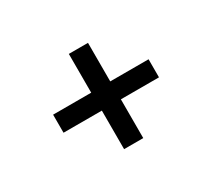

<svg xmlns="http://www.w3.org/2000/svg" viewBox="-92 -728 834 755"><g transform="rotate(-30 325.0 -350.5)"><path d="M282 -134V-309H108V-391H281V-567H368V-392H542V-310H369V-134Z"/></g></svg>

Font: REM Medium
Style: Regular
Weight: 400
Version: Version 1.005;gftools[0.9.28]